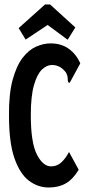

<svg xmlns="http://www.w3.org/2000/svg" viewBox="-20 -823 390 854"><path d="M197 11Q149 11 109 -19Q69 -49 44.5 -118.5Q20 -188 20 -308Q19 -406 36.5 -469Q54 -532 81.5 -567Q109 -602 141.5 -616Q174 -630 205 -630Q253 -630 286.5 -605.5Q320 -581 337 -541L294 -462L289 -454L283 -458Q281 -466 281 -476Q281 -486 273 -501Q258 -520 242.5 -527Q227 -534 211 -534Q188 -534 166.5 -513.5Q145 -493 131 -444Q117 -395 117 -311Q117 -189 144 -136Q171 -83 207 -83Q233 -83 252 -100Q271 -117 287 -147L330 -68Q305 -26 273 -7.5Q241 11 197 11ZM94 -647 63 -698 180 -803H203L315 -701L281 -646L192 -712Z"/></svg>

Font: Inconsolata ExtraCondensed ExtraBold
Style: Regular
Weight: 800
Width: 2
Monospace: yes
Designer: Raph Levien, Cyreal, Brenton Simpson
Foundry: Raph Levien, Cyreal, Google
Version: Version 3.001; ttfautohint (v1.8.2.53-6de2)